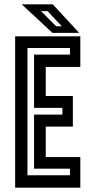

<svg xmlns="http://www.w3.org/2000/svg" viewBox="-20 -868 442 888"><path d="M50 0V-700H351.5V-558.5H191.5V-424H317V-282.5H191.5V-141.5H351.5V0ZM107 -57.5H303.5V-88H137.5V-338H268.5V-369H137.5V-615.5H303.5V-646H107ZM346 -716H222.5L80.5 -848H224ZM266 -746.5 200 -816.5H170L239.5 -746.5Z"/></svg>

Font: Tourney Condensed SemiBold
Style: Regular
Weight: 600
Width: 3
Designer: Tyler Finck
Foundry: Etcetera Type Co
Version: Version 1.010; ttfautohint (v1.8.3)